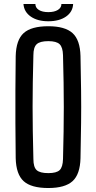

<svg xmlns="http://www.w3.org/2000/svg" viewBox="-20 -939 484 966"><path d="M223 7Q137 7 99 -27.5Q61 -62 59 -143Q58 -240 57.5 -321Q57 -402 57.5 -482.5Q58 -563 59 -657Q61 -738 99 -772.5Q137 -807 223 -807Q307 -807 345 -772.5Q383 -738 385 -657Q387 -562 388 -482Q389 -402 388 -321Q387 -240 385 -143Q383 -62 345 -27.5Q307 7 223 7ZM223 -68Q264 -68 280 -83Q296 -98 297 -139Q299 -213 300 -276.5Q301 -340 301 -400Q301 -460 300 -523Q299 -586 297 -661Q296 -701 280 -716.5Q264 -732 223 -732Q181 -732 164.5 -716.5Q148 -701 148 -661Q146 -588 145 -525Q144 -462 144 -402.5Q144 -343 145 -279Q146 -215 148 -139Q148 -98 164.5 -83Q181 -68 223 -68ZM98 -919H158Q158 -900 175.5 -889Q193 -878 223 -878Q253 -878 271 -889Q289 -900 289 -919H348Q346 -879 312 -855.5Q278 -832 223 -832Q169 -832 135 -855.5Q101 -879 98 -919Z"/></svg>

Font: Big Shoulders Text Medium
Style: Regular
Weight: 500
Designer: Patric King
Foundry: XO Type Co
Version: Version 1.000; ttfautohint (v1.8.2)